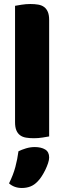

<svg xmlns="http://www.w3.org/2000/svg" viewBox="-20 -681 320 957"><path d="M225 -1Q214 1 192.5 4.5Q171 8 149 8Q127 8 109.5 5Q92 2 80 -7Q68 -16 61.5 -31.5Q55 -47 55 -72V-652Q66 -654 87.5 -657.5Q109 -661 131 -661Q153 -661 170.5 -658Q188 -655 200 -646Q212 -637 218.5 -621.5Q225 -606 225 -581ZM168 223Q151 241 131.5 248.5Q112 256 89 256Q51 256 25 233Q46 191 56.5 151.5Q67 112 72 73Q88 65 109.5 58.5Q131 52 153 52Q185 52 205 64Q225 76 225 104Q225 116 219.5 132.5Q214 149 206 165.5Q198 182 188 197.5Q178 213 168 223Z"/></svg>

Font: Baloo
Style: Regular
Weight: 400
Designer: Sarang Kulkarni and Ek Type
Foundry: Ek Type
Version: Version 1.100;PS 1.000;hotconv 1.0.88;makeotf.lib2.5.647800;